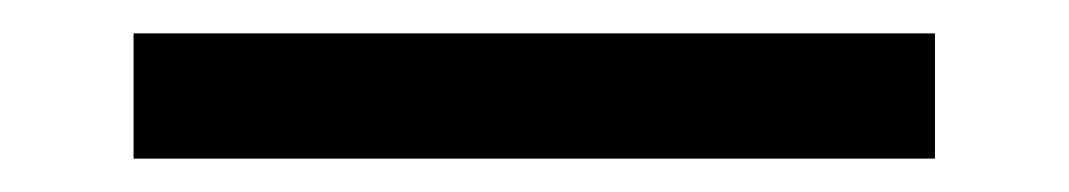

<svg xmlns="http://www.w3.org/2000/svg" viewBox="-20 5 640 115"><path d="M60 100V25H540V100Z"/></svg>

Font: Pitagon Sans Mono
Style: Regular
Weight: 400
Monospace: yes
Designer: Travis Tran
Foundry: Pitagon
Version: Version 1.001;gftools[0.9.26]